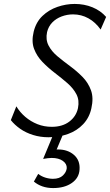

<svg xmlns="http://www.w3.org/2000/svg" viewBox="-20 -687 559 975"><path d="M226 10Q185 10 148 -1.5Q111 -13 82.5 -33Q54 -53 35 -77L63 -147Q81 -117 108.5 -93.5Q136 -70 170 -56.5Q204 -43 243 -43Q297 -43 332 -69.5Q367 -96 376 -138Q384 -178 368 -208.5Q352 -239 322 -265Q292 -291 258 -317Q224 -343 195.5 -372.5Q167 -402 153 -439Q139 -476 151 -526Q163 -575 195.5 -606Q228 -637 271.5 -652Q315 -667 359 -667Q408 -667 449.5 -650Q491 -633 519 -601L491 -537Q465 -574 429 -594Q393 -614 351 -614Q321 -614 293 -603.5Q265 -593 245.5 -573Q226 -553 219 -524Q211 -486 226.5 -456Q242 -426 272 -401Q302 -376 336 -351Q370 -326 399 -296.5Q428 -267 442 -228.5Q456 -190 444 -137Q434 -90 402.5 -56.5Q371 -23 325 -6.5Q279 10 226 10ZM249 0H298L259 93L224 81Q233 76 246.5 74Q260 72 275 72Q324 72 355.5 99.5Q387 127 384 173Q382 216 345 242Q308 268 250 268Q220 268 195.5 259.5Q171 251 152 235L174 196Q189 208 209 214.5Q229 221 249 221Q282 221 299.5 204Q317 187 319 167Q320 145 299 130Q278 115 242 115Q233 115 222 116.5Q211 118 199 120Z"/></svg>

Font: Ysabeau Office
Style: Italic
Weight: 400
Italic angle: -12°
Designer: Christian Thalmann (Catharsis Fonts)
Version: Version 2.001;gftools[0.9.30]; featfreeze: tnum,lnum,ss02